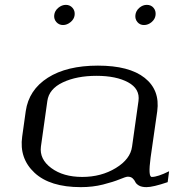

<svg xmlns="http://www.w3.org/2000/svg" viewBox="-20 -770 716 790"><path d="M523.4 -167 549.8 -354.5Q556.6 -404.3 507.3 -431.2Q458 -458 377 -458Q295.9 -458 238.8 -431.2Q181.6 -404.3 174.8 -354.5L148.4 -167Q141.6 -115.2 190.9 -78.6Q240.2 -42 318.4 -42Q396.5 -42 456.5 -78.6Q516.6 -115.2 523.4 -167ZM599.6 -121.1Q588.9 -42 604.5 -42Q628.9 -42 675.8 -65.4L669.9 -20.5Q609.4 0 583 0Q562.5 0 551.3 -6.8Q540 -13.7 536.6 -21.5Q533.2 -29.3 525.9 -36.1Q518.6 -43 505.9 -43Q498 -43 472.2 -32.2Q446.3 -21.5 403.8 -10.7Q361.3 0 312.5 0Q185.5 0 122.1 -59.1Q58.6 -118.2 71.3 -208L85.9 -312.5Q98.6 -400.4 176.8 -450.2Q254.9 -500 382.8 -500Q511.7 -500 575.2 -449.7Q638.7 -399.4 627 -312.5ZM584 -750Q601.6 -750 611.8 -737.8Q622.1 -725.6 620.1 -708Q618.2 -691.4 604 -679.2Q589.8 -667 572.3 -667Q555.7 -667 545.4 -679.2Q535.2 -691.4 537.1 -708Q539.1 -725.6 553.2 -737.8Q567.4 -750 584 -750ZM287.1 -708Q285.2 -691.4 270.5 -679.2Q255.9 -667 239.3 -667Q222.7 -667 211.9 -679.2Q201.2 -691.4 203.1 -708Q205.1 -725.6 219.7 -737.8Q234.4 -750 251 -750Q267.6 -750 278.3 -737.8Q289.1 -725.6 287.1 -708Z"/></svg>

Font: okolaks
Style: RegularItalic
Weight: 500
Italic angle: -8°
Version: Version 000.6.0